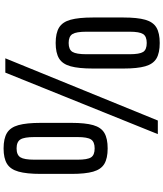

<svg xmlns="http://www.w3.org/2000/svg" viewBox="61 -971 920 1082"><g transform="rotate(90 521.0 -430.0)"><path d="M308.6 0 659.2 -859.4H735.8L389.2 0ZM222.2 -283.7Q167 -283.7 135.5 -302.7Q104 -321.8 91.3 -367.7Q78.6 -413.6 78.6 -493.2V-666Q78.6 -744.1 91.3 -788.6Q104 -833 135.3 -851.6Q166.5 -870.1 222.2 -870.1Q278.3 -870.1 309.6 -851.6Q340.8 -833 353.5 -788.6Q366.2 -744.1 366.2 -666V-493.2Q366.2 -413.6 353.5 -367.7Q340.8 -321.8 309.3 -302.7Q277.8 -283.7 222.2 -283.7ZM222.2 -356.9Q259.3 -356.9 272.5 -378.4Q285.6 -399.9 285.6 -457.5V-700.2Q285.6 -756.3 272.7 -776.6Q259.8 -796.9 222.2 -796.9Q185.1 -796.9 171.9 -776.4Q158.7 -755.9 158.7 -700.2V-457.5Q158.7 -399.9 171.9 -378.4Q185.1 -356.9 222.2 -356.9ZM816.4 9.8Q760.7 9.8 729.2 -9.3Q697.8 -28.3 685.1 -74Q672.4 -119.6 672.4 -199.7V-372.6Q672.4 -450.7 685.1 -495.1Q697.8 -539.6 729 -558.1Q760.3 -576.7 816.4 -576.7Q872.1 -576.7 903.3 -558.1Q934.6 -539.6 947.3 -495.1Q960 -450.7 960 -372.6V-199.7Q960 -119.6 947 -74Q934.1 -28.3 902.8 -9.3Q871.6 9.8 816.4 9.8ZM816.4 -63.5Q853 -63.5 866.5 -85Q879.9 -106.4 879.9 -164.1V-406.7Q879.9 -462.9 866.7 -483.2Q853.5 -503.4 816.4 -503.4Q779.3 -503.4 765.9 -482.9Q752.4 -462.4 752.4 -406.7V-164.1Q752.4 -106.4 765.9 -85Q779.3 -63.5 816.4 -63.5Z"/></g></svg>

Font: AntonioLight
Style: Regular
Weight: 300
Designer: Vernon Adams
Foundry: Vernon Adams
Version: Version 1.002